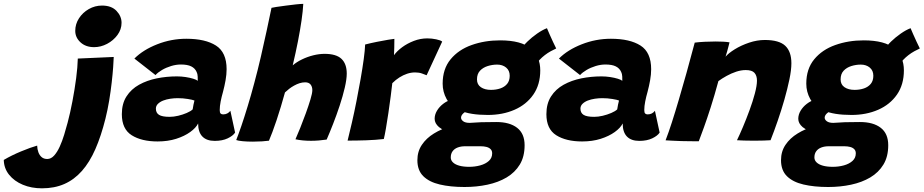

<svg xmlns="http://www.w3.org/2000/svg" viewBox="-291 -742 4897 1018"><path d="M268 -112.5Q245 -20.5 214.5 49Q184 118.5 143.2 164.5Q102.5 210.5 50.2 233.5Q-2 256.5 -68.5 256.5Q-124.5 256.5 -170 237.5Q-215.5 218.5 -242.8 184.5Q-270 150.5 -271 106Q-229.5 81.5 -179.5 60.8Q-129.5 40 -94 30Q-93.5 49 -87.5 65.2Q-81.5 81.5 -70 91.2Q-58.5 101 -40.5 101Q-20.5 101 -4 82.8Q12.5 64.5 25.8 35.2Q39 6 49.2 -27.5Q59.5 -61 67.5 -91.5Q81.5 -144 93.2 -206Q105 -268 112.8 -327.5Q120.5 -387 121.5 -431.5L312 -440Q311.5 -422 309 -386Q306.5 -350 301.2 -304Q296 -258 287.8 -208.2Q279.5 -158.5 268 -112.5ZM250 -712.5Q300 -712.5 326.8 -684.2Q353.5 -656 353.5 -621Q353.5 -586 331.8 -556.5Q310 -527 276.8 -509.5Q243.5 -492 208 -492Q163.5 -492 135.8 -517.5Q108 -543 108 -578.5Q108 -614.5 127.8 -645Q147.5 -675.5 180 -694Q212.5 -712.5 250 -712.5Z M544.5 8Q459.5 8 407.2 -25Q355 -58 355 -136.5Q355 -192.5 379.8 -231Q404.5 -269.5 446.5 -292.8Q488.5 -316 540.2 -326.5Q592 -337 647 -337Q670.5 -337 693.2 -333.5Q716 -330 733.8 -324.5Q751.5 -319 757.5 -313.5Q758 -320.5 757.2 -335.8Q756.5 -351 751.5 -360.5Q743 -380 723 -390Q703 -400 668 -400Q643 -400 616.5 -392Q590 -384 568 -371Q546 -358 533.5 -344L421.5 -431.5Q468 -478 542.5 -507.2Q617 -536.5 697 -536.5Q797.5 -536.5 854 -500.5Q910.5 -464.5 910.5 -375Q910.5 -347.5 905 -316.5Q899.5 -285.5 891.5 -255.5Q884 -229.5 879 -204.2Q874 -179 874 -158.5Q874 -144.5 878.8 -140Q883.5 -135.5 892 -135.5Q904.5 -135.5 914 -140.5Q923.5 -145.5 930.5 -154.5L955.5 -39Q944.5 -22 916.2 -8.5Q888 5 847.5 5Q804.5 5 782 -18.2Q759.5 -41.5 759.5 -87.5Q748 -64 717.5 -42Q687 -20 643 -6Q599 8 544.5 8ZM608.5 -122.5Q629.5 -122.5 653.8 -128.2Q678 -134 699 -143Q720 -152 730.5 -162Q732 -173 734.8 -186.8Q737.5 -200.5 740 -209Q731 -213 705 -217.2Q679 -221.5 651 -221.5Q632 -221.5 611.8 -218.5Q591.5 -215.5 574.2 -208.8Q557 -202 546.2 -191.2Q535.5 -180.5 535.5 -166Q535.5 -143.5 552.2 -133Q569 -122.5 608.5 -122.5Z M1135 4Q1121.5 6 1098.2 7.5Q1075 9 1050 9Q1021 9 996.5 6.8Q972 4.5 961.5 0.5Q973 -28.5 988.8 -74.5Q1004.5 -120.5 1022.2 -178.8Q1040 -237 1057 -301Q1075.5 -369.5 1092 -440.8Q1108.5 -512 1122.8 -578.8Q1137 -645.5 1148.5 -700.5Q1152.5 -702 1174.2 -705.2Q1196 -708.5 1224.5 -712.2Q1253 -716 1278.8 -718.8Q1304.5 -721.5 1317 -721.5Q1315 -684 1307.8 -633.8Q1300.5 -583.5 1288.8 -523.2Q1277 -463 1261 -395.5Q1282 -413.5 1310.5 -427.2Q1339 -441 1370.2 -448.8Q1401.5 -456.5 1430 -456.5Q1491.5 -456.5 1519.5 -430Q1547.5 -403.5 1547.5 -352Q1547.5 -322 1537 -277Q1526.5 -232 1510 -182Q1493.5 -132 1475 -84.8Q1456.5 -37.5 1441 -2Q1420.5 1 1399.5 2.8Q1378.5 4.5 1358 4.5Q1311.5 4.5 1275.5 -3.5Q1286 -27 1301 -64.2Q1316 -101.5 1330.5 -141.5Q1345 -181.5 1355 -214.8Q1365 -248 1365 -264Q1365 -282 1355.8 -293.8Q1346.5 -305.5 1327 -305.5Q1312 -305.5 1297.2 -300.8Q1282.5 -296 1268.5 -288.2Q1254.5 -280.5 1242.2 -271Q1230 -261.5 1220 -252Q1209.5 -214 1198.2 -176.5Q1187 -139 1175.5 -104.8Q1164 -70.5 1153.5 -42.5Q1143 -14.5 1135 4Z M1798 -449.5Q1814 -471.5 1841.5 -491.8Q1869 -512 1903.5 -525.2Q1938 -538.5 1975 -538.5Q1998 -538.5 2021.8 -533.5Q2045.5 -528.5 2053.5 -521.5L1971 -343Q1961 -347 1945.8 -352.5Q1930.5 -358 1909.5 -358Q1888.5 -358 1867.5 -351Q1846.5 -344 1826.8 -331.5Q1807 -319 1789 -301Q1786 -274 1780.5 -231Q1775 -188 1768.2 -142.5Q1761.5 -97 1755 -59.8Q1748.5 -22.5 1744 -5Q1703 0 1651.5 1.8Q1600 3.5 1552 3.5Q1562.5 -38.5 1575 -92.8Q1587.5 -147 1599.2 -206.5Q1611 -266 1621 -323.2Q1631 -380.5 1637.5 -428.2Q1644 -476 1645 -506Q1674 -513.5 1707.5 -520.2Q1741 -527 1767 -531.2Q1793 -535.5 1800 -536Q1800 -518.5 1799.5 -491.2Q1799 -464 1798 -449.5Z M2295.5 -132.5Q2201.5 -132.5 2149.5 -156Q2097.5 -179.5 2076.8 -217.2Q2056 -255 2056 -298.5Q2056 -376.5 2098 -427.5Q2140 -478.5 2209.5 -503.2Q2279 -528 2360.5 -528Q2472.5 -528 2523 -485Q2573.5 -442 2573.5 -369Q2573.5 -293.5 2536.8 -240.5Q2500 -187.5 2437 -160Q2374 -132.5 2295.5 -132.5ZM2172 249.5Q2097 249.5 2040.8 236.2Q1984.5 223 1953.2 192Q1922 161 1922 107.5Q1922 61 1945.8 25.8Q1969.5 -9.5 2009.8 -34.2Q2050 -59 2099.2 -73Q2148.5 -87 2199.5 -90.5Q2230.5 -93 2260.5 -94Q2290.5 -95 2340.5 -95Q2411.5 -95 2451 -64.2Q2490.5 -33.5 2490.5 28Q2490.5 88.5 2465 130.5Q2439.5 172.5 2395.2 198.8Q2351 225 2293.5 237.2Q2236 249.5 2172 249.5ZM2196.5 142.5Q2227.5 142.5 2255.5 134.8Q2283.5 127 2301 111.2Q2318.5 95.5 2318.5 71Q2318.5 57 2310.2 48.8Q2302 40.5 2288.2 37Q2274.5 33.5 2258 33.5Q2241 33.5 2217.2 33.5Q2193.5 33.5 2174.5 33.5Q2153 33.5 2135.8 40Q2118.5 46.5 2108.8 59.8Q2099 73 2099 93Q2099 108 2110.8 119.2Q2122.5 130.5 2144.5 136.5Q2166.5 142.5 2196.5 142.5ZM2116.5 -35.5Q2059.5 -48.5 2036.5 -68.2Q2013.5 -88 2013.5 -112Q2013.5 -134.5 2026 -155.2Q2038.5 -176 2058.8 -191.5Q2079 -207 2100 -212.5L2198.5 -158Q2176.5 -151.5 2165 -140.5Q2153.5 -129.5 2153.5 -118Q2153.5 -107.5 2165 -99Q2176.5 -90.5 2199.5 -90.5ZM2312 -265.5Q2339 -265.5 2361.8 -273.2Q2384.5 -281 2398 -297.5Q2411.5 -314 2411.5 -340.5Q2411.5 -368 2392.5 -383.8Q2373.5 -399.5 2345 -399.5Q2319.5 -399.5 2294.8 -391.8Q2270 -384 2254 -367Q2238 -350 2238 -321Q2238 -293.5 2258.8 -279.5Q2279.5 -265.5 2312 -265.5ZM2549 -396 2471.5 -480Q2482.5 -499.5 2505.8 -522Q2529 -544.5 2557 -564Q2585 -583.5 2609 -592.5Q2613.5 -581.5 2622.5 -561Q2631.5 -540.5 2641.2 -519.8Q2651 -499 2658 -485Q2644.5 -479 2628.8 -470.2Q2613 -461.5 2598 -450Q2583 -438.5 2570.2 -425Q2557.5 -411.5 2549 -396Z M2795.5 8Q2710.5 8 2658.2 -25Q2606 -58 2606 -136.5Q2606 -192.5 2630.8 -231Q2655.5 -269.5 2697.5 -292.8Q2739.5 -316 2791.2 -326.5Q2843 -337 2898 -337Q2921.5 -337 2944.2 -333.5Q2967 -330 2984.8 -324.5Q3002.5 -319 3008.5 -313.5Q3009 -320.5 3008.2 -335.8Q3007.5 -351 3002.5 -360.5Q2994 -380 2974 -390Q2954 -400 2919 -400Q2894 -400 2867.5 -392Q2841 -384 2819 -371Q2797 -358 2784.5 -344L2672.5 -431.5Q2719 -478 2793.5 -507.2Q2868 -536.5 2948 -536.5Q3048.5 -536.5 3105 -500.5Q3161.5 -464.5 3161.5 -375Q3161.5 -347.5 3156 -316.5Q3150.5 -285.5 3142.5 -255.5Q3135 -229.5 3130 -204.2Q3125 -179 3125 -158.5Q3125 -144.5 3129.8 -140Q3134.5 -135.5 3143 -135.5Q3155.5 -135.5 3165 -140.5Q3174.5 -145.5 3181.5 -154.5L3206.5 -39Q3195.5 -22 3167.2 -8.5Q3139 5 3098.5 5Q3055.5 5 3033 -18.2Q3010.5 -41.5 3010.5 -87.5Q2999 -64 2968.5 -42Q2938 -20 2894 -6Q2850 8 2795.5 8ZM2859.5 -122.5Q2880.5 -122.5 2904.8 -128.2Q2929 -134 2950 -143Q2971 -152 2981.5 -162Q2983 -173 2985.8 -186.8Q2988.5 -200.5 2991 -209Q2982 -213 2956 -217.2Q2930 -221.5 2902 -221.5Q2883 -221.5 2862.8 -218.5Q2842.5 -215.5 2825.2 -208.8Q2808 -202 2797.2 -191.2Q2786.5 -180.5 2786.5 -166Q2786.5 -143.5 2803.2 -133Q2820 -122.5 2859.5 -122.5Z M3414 7Q3396.5 7 3371.8 6.8Q3347 6.5 3321.5 6Q3301 5 3274.5 4Q3248 3 3238 2Q3254 -39.5 3271.5 -93.8Q3289 -148 3308.2 -213.5Q3327.5 -279 3348.8 -355Q3370 -431 3392.5 -516Q3415 -519 3444.8 -520.5Q3474.5 -522 3503.5 -522Q3524.5 -522 3543.8 -521Q3563 -520 3577 -517.5Q3576 -513.5 3572.5 -499.8Q3569 -486 3564.5 -469.8Q3560 -453.5 3556 -441.5Q3571.5 -460 3605 -480.8Q3638.5 -501.5 3680.8 -515.8Q3723 -530 3764 -530Q3840 -530 3872.5 -499.2Q3905 -468.5 3905 -406.5Q3905 -371 3894.5 -320.8Q3884 -270.5 3867.8 -213.5Q3851.5 -156.5 3832.2 -100.8Q3813 -45 3794.5 1.5Q3782.5 2.5 3758.5 3.2Q3734.5 4 3708 4Q3679 4 3653.5 3.2Q3628 2.5 3616.5 1.5Q3630 -26 3648 -68.5Q3666 -111 3683.2 -158Q3700.5 -205 3711.5 -246.8Q3722.5 -288.5 3722.5 -314.5Q3722.5 -341 3709.2 -355.8Q3696 -370.5 3663 -370.5Q3638.5 -370.5 3612.2 -361.8Q3586 -353 3561.5 -339.5Q3537 -326 3518 -312Q3497 -234.5 3477.2 -173Q3457.5 -111.5 3441.2 -66.5Q3425 -21.5 3414 7Z M4223.5 -132.5Q4129.5 -132.5 4077.5 -156Q4025.5 -179.5 4004.8 -217.2Q3984 -255 3984 -298.5Q3984 -376.5 4026 -427.5Q4068 -478.5 4137.5 -503.2Q4207 -528 4288.5 -528Q4400.5 -528 4451 -485Q4501.5 -442 4501.5 -369Q4501.5 -293.5 4464.8 -240.5Q4428 -187.5 4365 -160Q4302 -132.5 4223.5 -132.5ZM4100 249.5Q4025 249.5 3968.8 236.2Q3912.5 223 3881.2 192Q3850 161 3850 107.5Q3850 61 3873.8 25.8Q3897.5 -9.5 3937.8 -34.2Q3978 -59 4027.2 -73Q4076.5 -87 4127.5 -90.5Q4158.5 -93 4188.5 -94Q4218.5 -95 4268.5 -95Q4339.5 -95 4379 -64.2Q4418.5 -33.5 4418.5 28Q4418.5 88.5 4393 130.5Q4367.5 172.5 4323.2 198.8Q4279 225 4221.5 237.2Q4164 249.5 4100 249.5ZM4124.5 142.5Q4155.5 142.5 4183.5 134.8Q4211.5 127 4229 111.2Q4246.5 95.5 4246.5 71Q4246.5 57 4238.2 48.8Q4230 40.5 4216.2 37Q4202.5 33.5 4186 33.5Q4169 33.5 4145.2 33.5Q4121.5 33.5 4102.5 33.5Q4081 33.5 4063.8 40Q4046.5 46.5 4036.8 59.8Q4027 73 4027 93Q4027 108 4038.8 119.2Q4050.5 130.5 4072.5 136.5Q4094.5 142.5 4124.5 142.5ZM4044.5 -35.5Q3987.5 -48.5 3964.5 -68.2Q3941.5 -88 3941.5 -112Q3941.5 -134.5 3954 -155.2Q3966.5 -176 3986.8 -191.5Q4007 -207 4028 -212.5L4126.5 -158Q4104.5 -151.5 4093 -140.5Q4081.5 -129.5 4081.5 -118Q4081.5 -107.5 4093 -99Q4104.5 -90.5 4127.5 -90.5ZM4240 -265.5Q4267 -265.5 4289.8 -273.2Q4312.5 -281 4326 -297.5Q4339.5 -314 4339.5 -340.5Q4339.5 -368 4320.5 -383.8Q4301.5 -399.5 4273 -399.5Q4247.5 -399.5 4222.8 -391.8Q4198 -384 4182 -367Q4166 -350 4166 -321Q4166 -293.5 4186.8 -279.5Q4207.5 -265.5 4240 -265.5ZM4477 -396 4399.5 -480Q4410.5 -499.5 4433.8 -522Q4457 -544.5 4485 -564Q4513 -583.5 4537 -592.5Q4541.5 -581.5 4550.5 -561Q4559.5 -540.5 4569.2 -519.8Q4579 -499 4586 -485Q4572.5 -479 4556.8 -470.2Q4541 -461.5 4526 -450Q4511 -438.5 4498.2 -425Q4485.5 -411.5 4477 -396Z"/></svg>

Font: Grandstander Thin ExtraBold
Style: Italic
Weight: 800
Italic angle: -15°
Version: Version 1.200